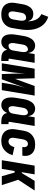

<svg xmlns="http://www.w3.org/2000/svg" viewBox="1108 -1884 783 3040"><g transform="rotate(90 1500.0 -363.5)"><path d="M208 8Q178 8 150 2.5Q122 -3 98 -16.5Q74 -30 57 -51.5Q40 -73 31.5 -99.5Q23 -126 22.5 -155Q22 -184 27 -214L46 -327Q49 -347 54.5 -367Q60 -387 69 -406.5Q78 -426 91 -443.5Q104 -461 121 -474Q138 -487 158.5 -493Q179 -499 199 -499Q220 -499 240.5 -494Q261 -489 276 -477.5Q291 -466 301 -449Q311 -432 317 -413Q317 -447 310.5 -479.5Q304 -512 290.5 -541Q277 -570 254 -592Q231 -614 203 -627L246 -735Q290 -722 327 -696Q364 -670 389.5 -634Q415 -598 430 -555.5Q445 -513 450.5 -467Q456 -421 453 -373.5Q450 -326 442 -278L423 -164Q419 -140 410 -116.5Q401 -93 386 -72Q371 -51 350 -35Q329 -19 305.5 -9Q282 1 257 4.5Q232 8 208 8ZM208 -106Q222 -106 237 -111.5Q252 -117 263 -128.5Q274 -140 280 -154.5Q286 -169 288 -183L304 -280Q306 -291 307 -302.5Q308 -314 307.5 -325Q307 -336 304.5 -346.5Q302 -357 296.5 -366Q291 -375 281.5 -380Q272 -385 260 -385Q246 -385 231.5 -379.5Q217 -374 206 -363Q195 -352 189 -337.5Q183 -323 181 -308L162 -195Q160 -180 160 -165Q160 -150 164.5 -136.5Q169 -123 181 -114.5Q193 -106 208 -106Z M643 8Q617 8 594 -1.5Q571 -11 556 -29.5Q541 -48 533.5 -72Q526 -96 523.5 -121Q521 -146 522.5 -172Q524 -198 529 -225L549 -345Q552 -365 557.5 -385.5Q563 -406 571.5 -426Q580 -446 592 -465Q604 -484 621 -498.5Q638 -513 659 -520.5Q680 -528 701 -528Q724 -528 745.5 -520Q767 -512 782.5 -496.5Q798 -481 806.5 -460Q815 -439 819 -416L836 -520H974L909 -126Q908 -122 908.5 -118Q909 -114 911.5 -111Q914 -108 917.5 -107Q921 -106 925 -106H945V8H906Q882 8 859 4Q836 0 816.5 -11.5Q797 -23 784 -42Q771 -61 769 -85Q760 -66 747.5 -48.5Q735 -31 719 -18Q703 -5 682.5 1.5Q662 8 643 8ZM704 -106Q717 -106 731 -111Q745 -116 755 -126.5Q765 -137 771 -150.5Q777 -164 779 -178L799 -298Q801 -310 802.5 -321.5Q804 -333 804 -345Q804 -357 802.5 -368.5Q801 -380 796.5 -390Q792 -400 782.5 -407Q773 -414 761 -414Q746 -414 731.5 -406Q717 -398 706.5 -385Q696 -372 691 -356.5Q686 -341 684 -326L664 -206Q662 -195 661.5 -184.5Q661 -174 661 -163.5Q661 -153 663.5 -143Q666 -133 670.5 -124.5Q675 -116 684 -111Q693 -106 704 -106Z M981 0 1067 -520H1219L1228 -210L1341 -520H1493L1407 0H1289L1306 -104Q1311 -137 1317.5 -170.5Q1324 -204 1332.5 -237Q1341 -270 1350.5 -303Q1360 -336 1370 -370L1236 0H1152L1140 -370Q1138 -336 1136.5 -303Q1135 -270 1132.5 -237Q1130 -204 1125.5 -170.5Q1121 -137 1116 -104L1099 0Z M1643 8Q1617 8 1594 -1.5Q1571 -11 1556 -29.5Q1541 -48 1533.5 -72Q1526 -96 1523.5 -121Q1521 -146 1522.5 -172Q1524 -198 1529 -225L1549 -345Q1552 -365 1557.5 -385.5Q1563 -406 1571.5 -426Q1580 -446 1592 -465Q1604 -484 1621 -498.5Q1638 -513 1659 -520.5Q1680 -528 1701 -528Q1724 -528 1745.5 -520Q1767 -512 1782.5 -496.5Q1798 -481 1806.5 -460Q1815 -439 1819 -416L1836 -520H1974L1909 -126Q1908 -122 1908.5 -118Q1909 -114 1911.5 -111Q1914 -108 1917.5 -107Q1921 -106 1925 -106H1945V8H1906Q1882 8 1859 4Q1836 0 1816.5 -11.5Q1797 -23 1784 -42Q1771 -61 1769 -85Q1760 -66 1747.5 -48.5Q1735 -31 1719 -18Q1703 -5 1682.5 1.5Q1662 8 1643 8ZM1704 -106Q1717 -106 1731 -111Q1745 -116 1755 -126.5Q1765 -137 1771 -150.5Q1777 -164 1779 -178L1799 -298Q1801 -310 1802.5 -321.5Q1804 -333 1804 -345Q1804 -357 1802.5 -368.5Q1801 -380 1796.5 -390Q1792 -400 1782.5 -407Q1773 -414 1761 -414Q1746 -414 1731.5 -406Q1717 -398 1706.5 -385Q1696 -372 1691 -356.5Q1686 -341 1684 -326L1664 -206Q1662 -195 1661.5 -184.5Q1661 -174 1661 -163.5Q1661 -153 1663.5 -143Q1666 -133 1670.5 -124.5Q1675 -116 1684 -111Q1693 -106 1704 -106Z M2211 8Q2181 8 2151.5 2Q2122 -4 2098 -18.5Q2074 -33 2057 -55.5Q2040 -78 2032 -106Q2024 -134 2024 -164Q2024 -194 2029 -225L2049 -345Q2053 -369 2061.5 -394Q2070 -419 2085 -441Q2100 -463 2121.5 -480.5Q2143 -498 2167 -509Q2191 -520 2216.5 -524Q2242 -528 2267 -528Q2294 -528 2320 -524Q2346 -520 2368.5 -508.5Q2391 -497 2408.5 -479Q2426 -461 2435.5 -438Q2445 -415 2447.5 -388.5Q2450 -362 2445 -335L2444 -325H2307V-329Q2310 -344 2309.5 -359Q2309 -374 2303 -386.5Q2297 -399 2284.5 -406.5Q2272 -414 2257 -414Q2242 -414 2227.5 -405.5Q2213 -397 2204.5 -384Q2196 -371 2191 -356Q2186 -341 2184 -326L2164 -206Q2161 -188 2161 -170.5Q2161 -153 2167.5 -138Q2174 -123 2188.5 -114.5Q2203 -106 2221 -106Q2237 -106 2253 -114.5Q2269 -123 2280 -137Q2291 -151 2298 -167Q2305 -183 2309 -199L2437 -171Q2430 -147 2418.5 -123.5Q2407 -100 2391 -79Q2375 -58 2354.5 -40.5Q2334 -23 2310 -12Q2286 -1 2261 3.5Q2236 8 2211 8Z M2516 0 2602 -520H2740L2706 -317H2720L2843 -520H2996L2826 -260L2910 0H2769L2712 -203H2687L2654 0Z"/></g></svg>

Font: Iosevka Term Curly Heavy
Style: Italic
Weight: 900
Italic angle: -9°
Designer: Belleve Invis
Foundry: Belleve Invis
Version: Version 32.3.0